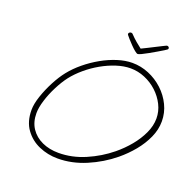

<svg xmlns="http://www.w3.org/2000/svg" viewBox="-146 -952 1134 1139"><g transform="rotate(20 421.0 -382.5)"><path d="M719 -808Q724 -808 728 -804.5Q732 -801 732 -796Q732 -791 728 -788Q726 -786 711.5 -777Q697 -768 675.5 -755.5Q654 -743 632 -730.5Q610 -718 593 -710Q576 -702 570 -702Q564 -702 550.5 -713Q537 -724 522 -739.5Q507 -755 494.5 -769Q482 -783 477 -790Q476 -792 476 -796Q476 -801 481 -804.5Q486 -808 491 -808Q499 -808 503 -802Q520 -784 540.5 -766.5Q561 -749 576 -738Q591 -745 612.5 -756Q634 -767 656 -778Q678 -789 694.5 -797.5Q711 -806 714 -807Q716 -808 719 -808ZM335 43Q273 43 217.5 19Q162 -5 127 -53.5Q92 -102 92 -175Q92 -213 109 -263.5Q126 -314 152 -363.5Q178 -413 206 -448Q237 -487 279.5 -522Q322 -557 370 -584Q418 -611 467 -626.5Q516 -642 560 -642Q614 -642 664.5 -621Q715 -600 755 -563Q795 -526 818.5 -477.5Q842 -429 842 -375Q842 -323 819 -272Q796 -221 758.5 -175.5Q721 -130 675 -92Q602 -32 513.5 5.5Q425 43 336 43ZM329 10Q414 10 496.5 -25.5Q579 -61 646 -116Q690 -152 726 -195.5Q762 -239 784 -286.5Q806 -334 806 -380Q806 -425 785.5 -466Q765 -507 730.5 -539Q696 -571 652 -589.5Q608 -608 561 -608Q519 -608 472.5 -593Q426 -578 381 -552.5Q336 -527 296.5 -493.5Q257 -460 229 -424Q203 -390 179 -343Q155 -296 140.5 -249Q126 -202 126 -167Q126 -111 152.5 -71.5Q179 -32 225 -11Q271 10 329 10Z"/></g></svg>

Font: Oooh Baby
Style: Regular
Weight: 400
Designer: Robert E. Leuschke
Foundry: Robert E. Leuschke
Version: Version 1.011; ttfautohint (v1.8.3)